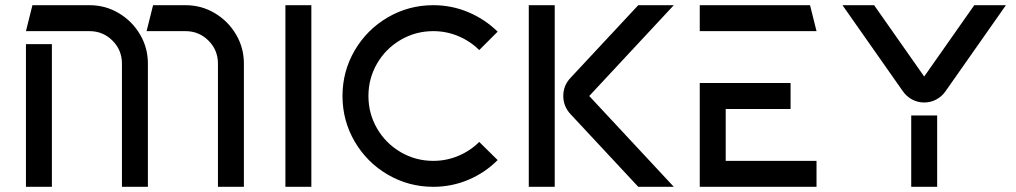

<svg xmlns="http://www.w3.org/2000/svg" viewBox="-20 -720 3917 740"><path d="M550 -475V0H450V-475Q450 -527 413.5 -563.5Q377 -600 325 -600H80L105 -700H325Q386 -700 437.5 -669.5Q489 -639 519.5 -587.5Q550 -536 550 -475ZM80 -550H180V0H80ZM570 -700H695Q756 -700 807.5 -669.5Q859 -639 889.5 -587.5Q920 -536 920 -475V0H820V-475Q820 -527 783.5 -563.5Q747 -600 695 -600H545Z M1180 -700V0H1080V-700Z M1650 -700Q1721 -700 1785 -673Q1849 -646 1898 -598L1827 -527Q1793 -561 1747 -580.5Q1701 -600 1650 -600Q1582 -600 1524.5 -566.5Q1467 -533 1433.5 -475.5Q1400 -418 1400 -350Q1400 -282 1433.5 -224.5Q1467 -167 1524.5 -133.5Q1582 -100 1650 -100Q1701 -100 1747 -119.5Q1793 -139 1827 -173L1898 -103Q1849 -54 1785 -27Q1721 0 1650 0Q1555 0 1474.5 -47Q1394 -94 1347 -174.5Q1300 -255 1300 -350Q1300 -445 1347 -525.5Q1394 -606 1474.5 -653Q1555 -700 1650 -700Z M2118 -700V0H2018V-700ZM2178 -419 2440 -700H2577L2251 -350L2577 0H2440L2179 -280Q2151 -310 2151 -350Q2151 -390 2178 -419Z M3027 -400V-300H2777V-100H3127V0H2677V-400ZM2677 -700H3102L3127 -600H2677Z M3624 -368Q3610 -348 3588.5 -336.5Q3567 -325 3542 -325Q3517 -325 3495.5 -336.5Q3474 -348 3460 -368L3227 -700H3349L3542 -425L3735 -700H3857L3624 -368ZM3492 -275H3592V0H3492Z"/></svg>

Font: Skate blade
Style: Regular
Weight: 400
Italic angle: -7°
Designer: Valerio Brotto (Silverblur_type)
Version: Version 2.001